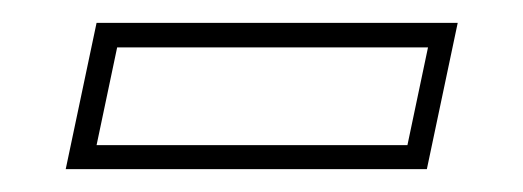

<svg xmlns="http://www.w3.org/2000/svg" viewBox="-20 -386 458 168"><path d="M37.5 -238 64.5 -366H380.5L353.5 -238ZM64.5 -259H336.5L354.5 -344.5H82.5Z"/></svg>

Font: Tourney Thin ExtraLight
Style: Italic
Weight: 250
Italic angle: -12°
Version: Version 1.015